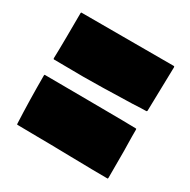

<svg xmlns="http://www.w3.org/2000/svg" viewBox="-110 -641 647 654"><g transform="rotate(30 213.5 -314.5)"><path d="M392 -284Q392 -271 392 -257.5Q392 -244 392.5 -227.5Q393 -211 393 -200Q393 -165 393 -96Q393 -92 391 -92Q339 -92 244 -94Q149 -96 113 -96Q61 -97 34 -97Q32 -97 32 -101Q28 -187 28 -287Q28 -291 30 -291Q90 -291 202 -290Q314 -289 335 -289Q353 -289 390 -288Q392 -288 392 -284ZM147 -351Q31 -352 31 -352Q28 -352 28 -356Q29 -379 29.5 -440.5Q30 -502 30 -533Q30 -537 32 -537H395Q398 -537 398 -533Q397 -495 394 -360Q393 -357 391 -357Q374 -357 338 -355Q206 -351 147 -351Z"/></g></svg>

Font: Cubao Free Narrow
Style: Narrow
Weight: 400
Width: 3
Designer: Aaron Amar
Version: Version 001.001